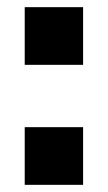

<svg xmlns="http://www.w3.org/2000/svg" viewBox="-20 -516 302 536"><path d="M49 -496H212V-335H49ZM49 -161H212V0H49Z"/></svg>

Font: Muli ExtraBold
Style: Regular
Weight: 800
Designer: Vernon Adams
Foundry: Vernon Adams
Version: Version 2.000